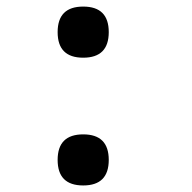

<svg xmlns="http://www.w3.org/2000/svg" viewBox="-20 -567 587 587"><path d="M156.2 -78.1Q156.2 -156.2 234.4 -156.2Q312.5 -156.2 312.5 -78.1Q312.5 0 234.4 0Q156.2 0 156.2 -78.1ZM156.2 -468.8Q156.2 -546.9 234.4 -546.9Q312.5 -546.9 312.5 -468.8Q312.5 -390.6 234.4 -390.6Q156.2 -390.6 156.2 -468.8Z"/></svg>

Font: Luculent
Style: Regular
Weight: 400
Monospace: yes
Designer: Andrew Kensler
Version: Version 1.0.0-845fa02f9341